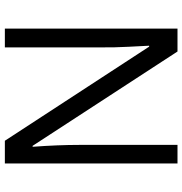

<svg xmlns="http://www.w3.org/2000/svg" viewBox="0 -754 754 794"><g transform="rotate(-90 377.0 -357.0)"><path d="M655.8 0H561L170.9 -599.1H167Q174.8 -493.7 174.8 -405.8V0H98.1V-713.9H191.9L581.1 -117.2H585Q584 -130.4 580.6 -201.9Q577.1 -273.4 578.1 -304.2V-713.9H655.8Z"/></g></svg>

Font: f02293617
Style: Regular
Weight: 400
Foundry: Ascender Corporation
Version: Version 1.10